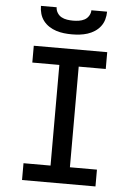

<svg xmlns="http://www.w3.org/2000/svg" viewBox="-62 -1001 724 1047"><g transform="rotate(5 300.0 -477.5)"><path d="M99 0V-92H247V-643H99V-735H501V-643H353V-92H501V0ZM300 -815Q278 -815 256.5 -817.5Q235 -820 214.5 -826.5Q194 -833 175.5 -845Q157 -857 144 -874Q131 -891 125 -912Q119 -933 119 -955H205Q205 -939 214 -924.5Q223 -910 237 -902.5Q251 -895 267.5 -892.5Q284 -890 300 -890Q316 -890 332.5 -892.5Q349 -895 363 -902.5Q377 -910 386 -924.5Q395 -939 395 -955H481Q481 -933 475 -912Q469 -891 456 -874Q443 -857 424.5 -845Q406 -833 385.5 -826.5Q365 -820 343.5 -817.5Q322 -815 300 -815Z"/></g></svg>

Font: Iosevka SS04 Semibold Extended
Style: Regular
Weight: 600
Width: 7
Monospace: yes
Designer: Belleve Invis
Foundry: Belleve Invis
Version: Version 19.0.0; ttfautohint (v1.8.4)